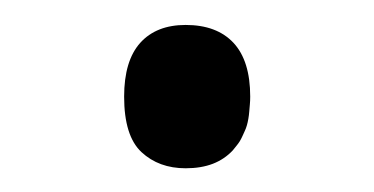

<svg xmlns="http://www.w3.org/2000/svg" viewBox="-20 -432 306 157"><path d="M81.5 -353Q81.5 -382.3 94.7 -397Q107.9 -411.6 131.8 -411.6Q157.2 -411.6 170.9 -397Q184.6 -382.3 184.6 -353Q184.6 -349.6 184.3 -346.4Q184.1 -343.3 183.8 -340.6Q183.6 -337.9 183.1 -335Q182.6 -332 181.9 -329.6Q181.2 -327.1 180.2 -325Q179.2 -322.8 178.2 -320.6Q177.2 -318.4 176 -316.4Q174.8 -314.5 173.3 -312.7Q171.9 -311 170.4 -309.1Q163.6 -301.8 154.1 -298.1Q144.5 -294.4 131.8 -294.4Q109.9 -294.4 95.7 -307.6Q81.5 -320.8 81.5 -353Z"/></svg>

Font: Sahel Light FD
Style: Light-FD
Weight: 300
Foundry: Saber Rastikerdar (saber.rastikerdar@gmail.com)
Version: Version 3.3.0